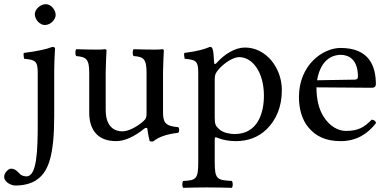

<svg xmlns="http://www.w3.org/2000/svg" viewBox="-68 -667 1864 921"><path d="M99 -599C99 -573 123 -547 147 -547C175 -547 199 -573.9 199 -595C199 -619 178 -647 151 -647C127 -647 99 -623 99 -599ZM113 -317V-76C113 56 109 179 59 179C48 179 35 175 28 168C18 158 6 142 -16 142C-27 142 -48 162 -48 180C-48 209 -12 223 7 223C28 223 80 220 117 189C164 151 192 79 192 -110V-321C192 -371 196 -435 196 -435C196 -439 191 -442 183 -442C155 -431 115 -422 46 -413C44 -407 46 -391 48 -385C102 -380 113 -374 113 -317Z M489 10C528 10 575 -10 624 -50C629 -54 638.3 -56 639 -49C641.5 -23.5 650 10 650 10C658 13 662.5 12.5 669 10C691 -8 726 -23 787 -30C793 -36 793 -51 787 -57C723 -62 714 -81 714 -130V-322C714 -352 718 -425 718 -425C718 -428 715 -431 710 -431C705 -430 690 -429 675 -429C643 -429 607 -430 573 -431C567 -425 567 -404 573 -398C622 -395 635 -383 635 -317V-124C635 -105 633 -97 619 -85C582 -53 544 -37 519 -37C489 -37 439 -51 439 -140V-322C439 -352 443 -425 443 -425C443 -428 440 -431 435 -431C430 -430 415 -429 400 -429C368 -429 332 -430 298 -431C292 -425 292 -404 298 -398C346 -394 360 -383 360 -318V-126C360 -57 390 10 489 10Z M978 -331C1004 -363 1049.8 -393 1079 -393C1143 -393 1198 -321 1198 -208C1198 -126 1169 -24 1057 -24C1039 -24 1004 -29 986 -45.1C965.9 -63.1 962 -68.9 962 -105V-287C962 -308 966.4 -316.7 978 -331ZM959 -368C957.5 -398 955.7 -423.7 951 -434C948.9 -438.6 947 -442 939 -442C911 -431 885 -422 816 -413C814 -407 816 -391 818 -385C872 -380 883 -375 883 -317V110C883 193 872 198 811 201C805 207 805 228 811 234C846 233 883 232 923 232C963 232 1011 233 1044 234C1050 228 1050 207 1044 201C973 197 962 193 962 110V2C962 -11 965.8 -9.7 976 -5.5C1000.5 4.4 1031.4 10 1063 10C1119 10 1169 -7 1210 -46C1257 -92 1284 -154 1284 -235C1284 -341 1209 -439 1107 -439C1060.5 -439 1009.5 -408.5 970 -364C964.4 -357.7 959.5 -358.4 959 -368Z M1453 -282C1472 -395 1542 -404 1566 -404C1604 -404 1649 -383 1649 -299C1649 -290 1645 -285.2 1634 -285ZM1715 -93C1678 -55 1649 -39 1591 -39C1555 -39 1513 -60 1482 -111C1462 -144 1450 -190 1450 -248L1716 -246C1728 -246 1735 -252 1735 -263C1735 -347 1705 -437 1566 -437C1479 -437 1366 -354 1366 -202C1366 -146 1380 -92 1413 -54C1447 -14 1494 10 1566 10C1642 10 1696 -25 1736 -77C1733 -87 1727 -92 1715 -93Z"/></svg>

Font: Libertinus Math
Style: Regular
Weight: 400
Designer: Philipp H. Poll
Foundry: Khaled Hosny
Version: Version 6.2